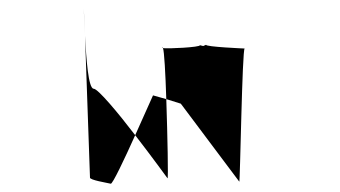

<svg xmlns="http://www.w3.org/2000/svg" viewBox="-20 -446 821 463"><path d="M182 -426C182 -426 183 -396 185 -360ZM185 -360 197 -18C195 -12 239 -5 247 -3C251 -1 280 -62 306 -120C264 -175 216 -232 206 -232C193 -232 188 -304 185 -360ZM306 -120C347 -67 384 -16 384 -16C386 -14 384 -117 381 -207L349 -216C348 -214 328 -169 306 -120ZM373 -332V-330C371 -330 372 -332 373 -332ZM373 -330C376 -323 379 -269 381 -207L416 -196L557 -8C559 -3 564 -329 570 -329C570 -329 475 -333 477 -338L470 -335L462 -337C464 -332 383 -328 373 -330Z"/></svg>

Font: Ampere
Style: SC
Weight: 400
Version: Version 1